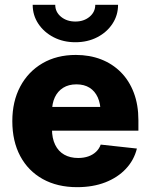

<svg xmlns="http://www.w3.org/2000/svg" viewBox="-20 -775 631 806"><path d="M303.7 10.7Q220.7 10.7 159.4 -23.4Q98.1 -57.6 64.9 -119.9Q31.7 -182.1 31.7 -266.6Q31.7 -349.1 64.9 -411.6Q98.1 -474.1 158.2 -509.3Q218.3 -544.4 298.3 -544.4Q356 -544.4 404.1 -525.9Q452.1 -507.3 487.3 -471.9Q522.5 -436.5 541.7 -385.7Q561 -335 561 -270V-226.6H90.3V-326.2H481L402.3 -303.7Q402.3 -339.8 390.4 -366.2Q378.4 -392.6 356 -406.7Q333.5 -420.9 300.8 -420.9Q268.1 -420.9 245.1 -406.5Q222.2 -392.1 210.2 -366.5Q198.2 -340.8 198.2 -305.7V-233.4Q198.2 -194.3 211.7 -167Q225.1 -139.6 249.8 -125.7Q274.4 -111.8 308.1 -111.8Q331.5 -111.8 350.6 -118.4Q369.6 -125 383.1 -137.7Q396.5 -150.4 402.8 -168L554.7 -151.4Q542.5 -102.5 508.3 -66.2Q474.1 -29.8 422.1 -9.5Q370.1 10.7 303.7 10.7ZM296.4 -597.7Q245.6 -597.7 205.1 -618.7Q164.6 -639.6 140.9 -675.3Q117.2 -710.9 117.2 -754.9H211.9Q211.9 -724.6 236.1 -704.6Q260.3 -684.6 296.4 -684.6Q332 -684.6 356 -704.6Q379.9 -724.6 379.9 -754.9H475.6Q475.6 -710.9 452.1 -675.3Q428.7 -639.6 388.2 -618.7Q347.7 -597.7 296.4 -597.7Z"/></svg>

Font: Inter 20pt ExtraBold
Style: Regular
Weight: 800
Version: Version 4.001;git-66647c0bb